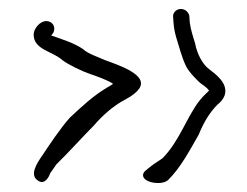

<svg xmlns="http://www.w3.org/2000/svg" viewBox="-20 -454 550 428"><path d="M55 -377C55 -343 97 -340 119 -320C132 -310 163 -295 181 -289C193 -285 224 -274 232 -267C228 -264 224 -262 219 -259C187 -240 163 -217 136 -192C115 -169 88 -128 74 -107C63 -91 43 -62 67 -50C80 -43 89 -59 92 -68L106 -88C129 -110 166 -151 189 -174C207 -195 232 -218 259 -232C276 -241 285 -249 290 -256C312 -287 244 -309 214 -320C201 -326 174 -335 166 -344C144 -359 119 -366 94 -375C98 -379 101 -383 101 -390C101 -400 93 -407 83 -407C69 -407 55 -390 55 -377ZM306 -75C289 -62 304 -46 333 -46C341 -46 349 -48 354 -52C382 -79 403 -119 423 -154C434 -181 447 -203 465 -221C473 -227 478 -234 481 -242C489 -269 460 -289 446 -300C431 -311 419 -335 415 -357C411 -370 405 -388 403 -404L402 -419C400 -427 393 -434 383 -434C373 -434 364 -425 366 -415L367 -401C368 -390 370 -380 373 -370C380 -348 385 -327 394 -308C400 -295 412 -283 422 -273C431 -264 439 -262 446 -252C439 -245 434 -241 425 -230C396 -193 380 -139 342 -101C325 -90 318 -85 306 -75Z"/></svg>

Font: Stray Cat
Style: SuExt
Weight: 400
Version: Version 1.0